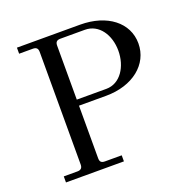

<svg xmlns="http://www.w3.org/2000/svg" viewBox="-127 -832 934 953"><g transform="rotate(-20 340.0 -356.0)"><path d="M62 0H368V-32H280C259 -32 253 -41 253 -59V-336H396C538 -336 636 -416 636 -526C636 -636 538 -712 396 -712H62V-680H134C153 -680 161 -672 161 -653V-59C161 -41 153 -32 134 -32H62ZM253 -368V-653C253 -672 261 -680 280 -680H409C484 -680 530 -609 530 -526C530 -443 484 -368 409 -368Z"/></g></svg>

Font: Old Standard
Style: Regular
Weight: 400
Designer: Alexey Kryukov <alexios@thessalonica.org.ru>
Version: Version 2.0